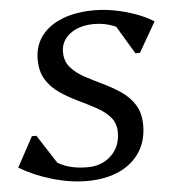

<svg xmlns="http://www.w3.org/2000/svg" viewBox="-60 -754 737 818"><g transform="rotate(-5 308.5 -345.0)"><path d="M279.6 16Q208.5 16 131.7 -6.4Q54.8 -28.8 -7.8 -66.4L61.8 -194.7H81.2L174.5 -50L101.4 -71L100.9 -136.4Q126.9 -89.1 172.8 -65.7Q218.8 -42.3 286.4 -42.3Q349.4 -42.3 388.7 -80.8Q428.1 -119.2 428.1 -178.6Q428.1 -218.1 405.6 -244.1Q383.1 -270.1 347.2 -289.5Q311.4 -308.9 271.4 -327.9Q231.4 -347 195.6 -371Q159.8 -395 137.3 -430.3Q114.8 -465.7 114.8 -518.6Q114.8 -576.2 146.5 -618.4Q178.2 -660.6 236.5 -683.3Q294.7 -706 374.4 -706Q415.6 -706 461.5 -697.2Q507.3 -688.5 550 -672.8Q592.7 -657.2 625.2 -636.5L551.3 -508.2H531.9L443.9 -655.6L531.9 -632.9L521.8 -580.7Q496 -612.4 455.3 -630Q414.6 -647.7 367.6 -647.7Q304.5 -647.7 264.7 -618Q225 -588.3 225 -540Q225 -501.3 247.5 -474.8Q270 -448.4 305.8 -429Q341.6 -409.7 381.6 -390.6Q421.6 -371.6 457.4 -347.6Q493.3 -323.6 515.8 -288.2Q538.3 -252.9 538.3 -200Q538.3 -133.7 506.7 -85.3Q475.1 -36.9 417.2 -10.4Q359.3 16 279.6 16Z"/></g></svg>

Font: Platypi Light
Style: Italic
Weight: 300
Italic angle: -13°
Designer: David Sargent
Foundry: Bolt Cutter Type
Version: Version 1.200